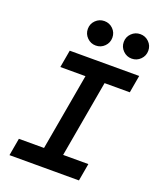

<svg xmlns="http://www.w3.org/2000/svg" viewBox="-166 -1023 918 1121"><g transform="rotate(20 293.0 -462.5)"><path d="M31.7 0 50.8 -108.4H207L291 -585H134.8L153.8 -693.4H585.4L566.4 -585H409.7L325.7 -108.4H482.4L463.4 0ZM285.6 -773.4Q254.4 -773.4 231.9 -795.7Q209.5 -817.9 209.5 -849.6Q209.5 -881.3 231.9 -903.3Q254.4 -925.3 285.6 -925.3Q317.4 -925.3 339.6 -903.3Q361.8 -881.3 361.8 -849.6Q361.8 -817.9 339.6 -795.7Q317.4 -773.4 285.6 -773.4ZM508.8 -773.4Q477.5 -773.4 455.1 -795.7Q432.6 -817.9 432.6 -849.6Q432.6 -881.3 455.1 -903.3Q477.5 -925.3 508.8 -925.3Q540.5 -925.3 562.7 -903.3Q585 -881.3 585 -849.6Q585 -817.9 562.7 -795.7Q540.5 -773.4 508.8 -773.4Z"/></g></svg>

Font: Cascadia Code NF SemiBold
Style: Italic
Weight: 600
Italic angle: -10°
Monospace: yes
Designer: Aaron Bell
Foundry: Saja Typeworks
Version: Version 2404.023; ttfautohint (v1.8.4)